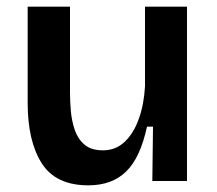

<svg xmlns="http://www.w3.org/2000/svg" viewBox="-20 -543 652 576"><path d="M245 13Q147 13 105 -53.5Q63 -120 63 -234V-523H190V-265Q190 -240 192.5 -210.5Q195 -181 204 -154Q213 -127 233 -109.5Q253 -92 289 -92Q327 -92 354 -117.5Q381 -143 396.5 -186.5Q412 -230 415 -284V-523H541V0H437L439 -163H421Q401 -70 358.5 -28.5Q316 13 245 13Z"/></svg>

Font: Bricolage Grotesque 10pt SemiBold
Style: Regular
Weight: 600
Designer: Mathieu Triay
Foundry: Atelier Triay
Version: Version 1.000; ttfautohint (v1.8.4.7-5d5b);gftools[0.9.29]